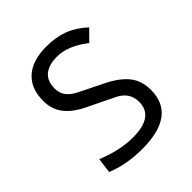

<svg xmlns="http://www.w3.org/2000/svg" viewBox="-195 -834 975 975"><g transform="rotate(-45 293.0 -346.5)"><path d="M269 9.8Q154.3 9.8 66.9 -26.9L77.6 -108.4Q183.1 -64.9 276.9 -64.9Q426.8 -64.9 426.8 -170.9Q426.8 -240.2 358.9 -272.5L216.3 -341.8Q152.8 -372.1 119.1 -414.6Q85.4 -457 85.4 -519Q85.4 -607.9 138.9 -655.5Q192.4 -703.1 292.5 -703.1Q360.8 -703.1 414.1 -682.6Q467.3 -662.1 514.6 -617.7L458.5 -561Q373.5 -628.4 293 -628.4Q233.9 -628.4 202.4 -601.8Q170.9 -575.2 170.9 -522.5Q170.9 -487.3 189.5 -464.1Q208 -440.9 244.1 -423.3L369.6 -361.3Q439.9 -327.1 476.1 -282.5Q512.2 -237.8 512.2 -172.4Q512.2 9.8 269 9.8Z"/></g></svg>

Font: Cascadia Mono SemiLight
Style: Regular
Weight: 350
Monospace: yes
Designer: Aaron Bell
Foundry: Saja Typeworks
Version: Version 2404.023; ttfautohint (v1.8.4)